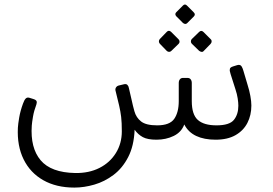

<svg xmlns="http://www.w3.org/2000/svg" viewBox="-20 -628 1239 870"><path d="M317 222Q235 222 176 188.5Q117 155 87 94Q57 33 61 -49Q62 -66 67 -95.5Q72 -125 84 -158Q90 -175 96.5 -181.5Q103 -188 113 -185L129 -180Q143 -176 145.5 -170Q148 -164 145 -155Q134 -126 129.5 -99.5Q125 -73 124 -59Q117 42 164 98Q211 154 321 156Q383 157 430.5 133Q478 109 505 65.5Q532 22 532 -33Q532 -73 529 -98Q526 -123 520 -149Q514 -175 504 -215Q501 -224 505.5 -231.5Q510 -239 520 -241L541 -246Q552 -249 557.5 -243Q563 -237 564 -229Q571 -201 576.5 -175Q582 -149 589 -124Q597 -95 619.5 -77.5Q642 -60 692 -60Q749 -60 769.5 -89.5Q790 -119 790 -170V-252Q790 -262 795 -268.5Q800 -275 810 -275H829Q839 -275 844 -268.5Q849 -262 849 -252V-170Q849 -109 876.5 -84.5Q904 -60 961 -60Q1020 -60 1040 -85Q1060 -110 1060 -149Q1060 -163 1057 -182.5Q1054 -202 1047 -223L1025 -292Q1024 -297 1022.5 -301.5Q1021 -306 1021 -310Q1021 -318 1025 -321.5Q1029 -325 1036 -327L1052 -332Q1055 -333 1057.5 -333.5Q1060 -334 1062 -334Q1070 -334 1074.5 -327.5Q1079 -321 1083 -307L1102 -243Q1110 -218 1114.5 -193Q1119 -168 1119 -150Q1119 -106 1101 -71Q1083 -36 1047 -15.5Q1011 5 957 5Q905 5 869 -12Q833 -29 815 -64Q802 -29 767 -12Q732 5 689 5Q649 5 627.5 -6.5Q606 -18 590 -40Q587 33 561 83.5Q535 134 494.5 164.5Q454 195 407.5 208.5Q361 222 317 222ZM828 -523Q824 -519 819 -519.5Q814 -520 809 -524L779 -554Q770 -564 779 -573L809 -603Q818 -612 827 -603L857 -573Q868 -563 858 -553ZM756 -397Q752 -393 746 -393Q740 -393 735 -398L704 -430Q700 -435 700 -440.5Q700 -446 704 -451L735 -483Q745 -494 756 -483L788 -451Q793 -447 793.5 -440.5Q794 -434 789 -429ZM903 -397Q899 -392 893 -393Q887 -394 882 -398L849 -430Q845 -434 845 -440.5Q845 -447 849 -451L882 -483Q892 -493 902 -483L934 -451Q939 -447 939 -440.5Q939 -434 934 -429Z"/></svg>

Font: Rubik Light
Style: Regular
Weight: 300
Designer: Hubert and Fischer
Foundry: Hubert and Fischer
Version: Version 2.300;gftools[0.9.30]